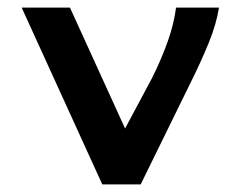

<svg xmlns="http://www.w3.org/2000/svg" viewBox="-20 -485 640 505"><path d="M249 0 37 -465H164L309 -147L380 -280Q405 -330 421.5 -377Q438 -424 443 -465H556Q549 -421 528.5 -371Q508 -321 482 -269L350 0Z"/></svg>

Font: Inconsolata Expanded Bold
Style: Regular
Weight: 700
Width: 7
Monospace: yes
Designer: Raph Levien, Cyreal, Brenton Simpson
Foundry: Raph Levien, Cyreal, Google
Version: Version 3.001; ttfautohint (v1.8.2.53-6de2)